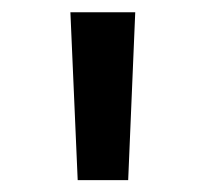

<svg xmlns="http://www.w3.org/2000/svg" viewBox="-20 -748 344 321"><path d="M109.9 -446.8 97.7 -727.5H206.1L194.3 -446.8Z"/></svg>

Font: Inter 17pt Medium
Style: Regular
Weight: 500
Version: Version 4.001;git-66647c0bb